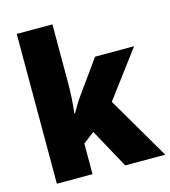

<svg xmlns="http://www.w3.org/2000/svg" viewBox="-112 -850 835 941"><g transform="rotate(-15 305.0 -380.0)"><path d="M241 -460Q241 -424 238.5 -384.5Q236 -345 232 -310H235Q246 -330 261 -354Q276 -378 288 -394L402 -553H600L424 -318L610 0H407L298 -199L241 -155V0H60V-760H241Z"/></g></svg>

Font: Noto Sans Ethiopic SemiCondensed Black
Style: Regular
Weight: 900
Width: 4
Designer: Monotype Design Team
Foundry: Monotype Imaging Inc.
Version: Version 2.102; ttfautohint (v1.8.4.7-5d5b)